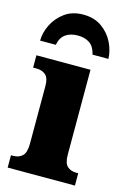

<svg xmlns="http://www.w3.org/2000/svg" viewBox="-119 -831 590 888"><g transform="rotate(15 176.5 -387.0)"><path d="M11 0V-59H22Q49 -59 65.5 -75Q82 -91 82 -133V-410Q82 -448 65 -462.5Q48 -477 22 -477H5V-536H264V-130Q264 -89 280.5 -74Q297 -59 323 -59H333V0ZM4 -606Q4 -644 23 -682.5Q42 -721 78 -747.5Q114 -774 167 -774Q220 -774 256.5 -747.5Q293 -721 311.5 -682.5Q330 -644 331 -606H255Q247 -642 224.5 -658Q202 -674 167 -674Q132 -674 109 -658Q86 -642 79 -606Z"/></g></svg>

Font: Noto Serif SemiCondensed Black
Style: Regular
Weight: 900
Width: 4
Designer: Monotype Design Team
Foundry: Monotype Imaging Inc.
Version: Version 2.014; ttfautohint (v1.8.4.7-5d5b)